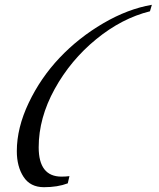

<svg xmlns="http://www.w3.org/2000/svg" viewBox="-20 -726 660 799"><path d="M612 -706 604 -679Q487 -650 380.5 -563Q274 -476 207.5 -355.5Q141 -235 141 -113Q141 9 236 9Q253 9 269 7L262 37Q220 53 163 53Q106 53 78 10Q50 -33 50 -97Q50 -194 99.5 -298Q149 -402 228 -485.5Q307 -569 409.5 -629Q512 -689 612 -706Z"/></svg>

Font: Playball
Style: Regular
Weight: 400
Designer: Robert E. Leuschke
Foundry: Robert E. Leuschke
Version: Version 1.001